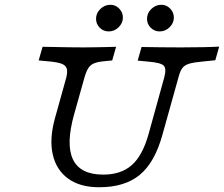

<svg xmlns="http://www.w3.org/2000/svg" viewBox="-20 -765 929 796"><path d="M391.1 11.3Q312.1 11.3 262.9 -24.2Q213.7 -59.7 198.8 -124.2Q183.9 -188.7 208.1 -275.8L254.8 -443.5Q260.5 -466.9 256.9 -480.2Q253.2 -493.5 236.3 -500.4Q219.4 -507.3 182.3 -510.5L140.3 -514.5L156.5 -571Q174.2 -571 203.2 -570.2Q232.3 -569.4 265.3 -569Q298.4 -568.5 326.6 -568.5H327.4H328.2Q349.2 -568.5 371.8 -569Q394.4 -569.4 417.3 -569.8Q440.3 -570.2 461.3 -571L445.2 -514.5L412.9 -511.3Q386.3 -508.9 371 -502.8Q355.6 -496.8 346.8 -483.5Q337.9 -470.2 330.6 -445.2L287.1 -290.3Q252.4 -166.1 282.7 -103.6Q312.9 -41.1 408.1 -41.1Q482.3 -41.1 527 -81Q571.8 -121 596.8 -212.1L661.3 -445.2Q671 -481.5 658.1 -493.5Q645.2 -505.6 592.7 -509.7L550.8 -513.7L566.9 -570.2Q606.5 -569.4 648.4 -569Q690.3 -568.5 730.6 -568.5Q778.2 -568.5 821.4 -569.4Q864.5 -570.2 888.7 -571.8L872.6 -515.3L818.5 -509.7Q783.1 -506.5 764.1 -500.8Q745.2 -495.2 735.9 -482.7Q726.6 -470.2 720.2 -445.2L653.2 -205.6Q621.8 -91.9 559.7 -40.3Q497.6 11.3 391.1 11.3ZM430.6 -634.7Q408.9 -634.7 393.5 -650Q378.2 -665.3 378.2 -687.1Q378.2 -710.5 396 -727.8Q413.7 -745.2 437.9 -745.2Q458.9 -745.2 474.2 -729.4Q489.5 -713.7 489.5 -691.9Q489.5 -669.4 471.8 -652Q454 -634.7 430.6 -634.7ZM641.9 -634.7Q620.2 -634.7 604.8 -650Q589.5 -665.3 589.5 -687.1Q589.5 -710.5 607.3 -727.8Q625 -745.2 649.2 -745.2Q670.2 -745.2 685.5 -729.4Q700.8 -713.7 700.8 -691.9Q700.8 -669.4 683.1 -652Q665.3 -634.7 641.9 -634.7Z"/></svg>

Font: Playfair 5pt SemiExpanded Light
Style: Italic
Weight: 300
Width: 6
Italic angle: -15.6°
Designer: Claus Eggers Sørensen
Foundry: Claus Eggers Sørensen
Version: Version 2.203